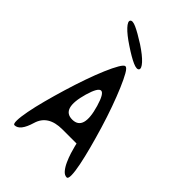

<svg xmlns="http://www.w3.org/2000/svg" viewBox="-252 -957 1054 1054"><g transform="rotate(45 275.0 -430.0)"><path d="M477 0Q460 0 445.5 -17Q431 -34 419.5 -59.5Q408 -85 400 -110.5Q392 -136 388 -153Q384 -170 384 -170H274Q164 -170 139 -85Q114 0 72 0Q62 0 62.5 -28Q63 -56 72 -103Q81 -150 96.5 -208.5Q112 -267 131 -330Q150 -393 170.5 -451.5Q191 -510 211 -557Q231 -604 247.5 -632Q264 -660 274 -660Q285 -660 301 -632Q317 -604 337 -557Q357 -510 378 -451.5Q399 -393 418 -330Q437 -267 452.5 -208.5Q468 -150 477.5 -103Q487 -56 487.5 -28Q488 0 477 0ZM274 -246Q362 -246 318 -396Q274 -546 230 -396Q187 -246 274 -246ZM339 -701Q330 -689 297 -703.5Q264 -718 210 -754Q157 -789 132 -816Q107 -843 115 -855Q124 -867 157 -852Q190 -837 245 -802Q298 -767 322.5 -740Q347 -713 339 -701Z"/></g></svg>

Font: Syne Mono
Style: Regular
Weight: 400
Monospace: yes
Designer: Lucas Descroix
Foundry: Bonjour Monde
Version: Version 2.000; ttfautohint (v1.8.3)